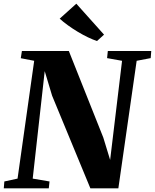

<svg xmlns="http://www.w3.org/2000/svg" viewBox="-34 -1019 838 1039"><path d="M-13.5 0 -10.5 -37 61 -52.5 151 -690 78.5 -704 84.5 -743H338.5L525 -274.5L562 -153.5L626.5 -690L545.5 -704.5L549.5 -743H784.5L781.5 -704.5L705.5 -690L606.5 0H455L248 -501L208 -634L143 -52.5L234 -37L230 0ZM491 -797Q469.5 -804 442.2 -817Q415 -830 386.8 -847Q358.5 -864 333 -882.5Q307.5 -901 289 -918L379 -999L529 -831.5Z"/></svg>

Font: Merriweather 72pt Black
Style: Italic
Weight: 900
Italic angle: -7.8°
Version: Version 2.101